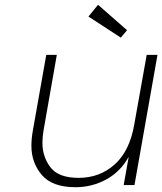

<svg xmlns="http://www.w3.org/2000/svg" viewBox="-20 -772 677 801"><path d="M637 -543 541 0H496L517 -118Q483 -56 423.5 -23.5Q364 9 295 9Q198 9 154.5 -42Q111 -93 111 -164Q111 -193 117 -227L173 -543H217L162 -230Q157 -201 157 -176Q157 -118 190.5 -74Q224 -30 308 -30Q396 -30 458.5 -86Q521 -142 540 -252L592 -543ZM349 -703 389 -752 510 -646 484 -615Z"/></svg>

Font: Fz Poppins ExtLt
Style: Italic
Weight: 200
Italic angle: -10°
Designer: Ninad Kale (Devanagari), Jonny Pinhorn (Latin)
Foundry: Indian Type Foundry
Version: Vit hóa bi Vntype.Com & FontZin.Com